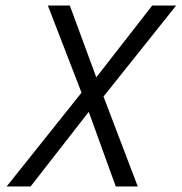

<svg xmlns="http://www.w3.org/2000/svg" viewBox="-20 -670 653 690"><path d="M4 0 273 -337 152 -650H231L326 -392L527 -650H613L352 -323L475 0H396L299 -268L90 0Z"/></svg>

Font: Sometype Mono
Style: Italic
Weight: 400
Italic angle: -12°
Monospace: yes
Designer: Ryoichi Tsunekawa
Foundry: Dharma Type
Version: Version 1.000; ttfautohint (v1.8.3)